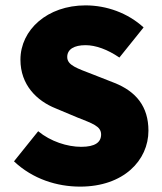

<svg xmlns="http://www.w3.org/2000/svg" viewBox="-20 -682 604 714"><path d="M278 12C440 12 532 -86 532 -196C532 -286 486 -342 405 -374L326 -405C267 -428 230 -439 230 -470C230 -499 256 -514 298 -514C336 -514 380 -498 424 -468L514 -580C455 -634 376 -662 298 -662C156 -662 56 -571 56 -460C56 -366 117 -307 187 -279L268 -245C323 -223 356 -213 356 -182C356 -153 334 -136 282 -136C230 -136 168 -156 122 -194L32 -82C102 -16 192 12 278 12Z"/></svg>

Font: Source Sans Pro Black
Style: Regular
Weight: 900
Designer: Paul D. Hunt
Foundry: Adobe Systems Incorporated
Version: Version 3.006;hotconv 1.0.111;makeotfexe 2.5.65597